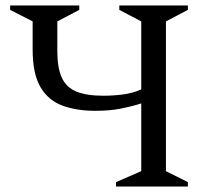

<svg xmlns="http://www.w3.org/2000/svg" viewBox="-20 -680 770 700"><path d="M403 0V-16L495 -56V-303Q461 -292 420.5 -284Q380 -276 327 -276Q259 -276 207.5 -295Q156 -314 127.5 -362.5Q99 -411 99 -500V-602L17 -644V-660H269V-644L189 -602V-494Q189 -432 205.5 -396.5Q222 -361 259 -346Q296 -331 357 -331Q392 -331 427.5 -335.5Q463 -340 495 -354V-602L415 -644V-660H665V-644L585 -602V-56L665 -16V0Z"/></svg>

Font: Spectral SC
Style: Regular
Weight: 400
Designer: Jean-Baptiste Levee
Foundry: Production Type
Version: Version 2.001